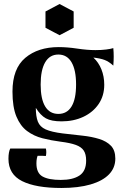

<svg xmlns="http://www.w3.org/2000/svg" viewBox="-20 -709 610 954"><path d="M270 -143Q313 -143 335.5 -180Q358 -217 358 -289Q358 -361 335.5 -399.5Q313 -438 270 -438Q227 -438 204.5 -399.5Q182 -361 182 -289Q182 -217 204.5 -180Q227 -143 270 -143ZM22 80Q22 62 24.5 49Q27 36 31 29H208Q212 47 208 66Q196 65 186.5 65Q177 65 167 65Q165 69 163 79Q161 89 161 103Q161 151 191.5 168Q222 185 282 185Q342 185 375 163Q408 141 408 89Q408 57 396 39Q384 21 356.5 11Q329 1 281 -5Q234 -11 191 -22Q148 -33 114.5 -58Q81 -83 61.5 -130Q42 -177 42 -254Q42 -368 105.5 -421.5Q169 -475 272 -475Q314 -475 364 -467.5Q414 -460 454 -460Q484 -460 507.5 -463Q531 -466 543 -470Q547 -430 543 -383Q521 -403 500 -411Q479 -419 444 -423Q470 -399 484 -364Q498 -329 498 -288Q498 -233 470 -192Q442 -151 394 -128.5Q346 -106 286 -106Q235 -106 208 -121Q181 -136 158 -173Q158 -131 168 -105Q178 -79 207 -66Q236 -53 292 -46Q343 -40 389.5 -35Q436 -30 473 -18.5Q510 -7 531.5 15.5Q553 38 553 79Q553 125 521.5 157.5Q490 190 430 207.5Q370 225 285 225Q158 225 90 191Q22 157 22 80ZM276 -689 346 -652V-571L276 -534L206 -571V-652Z"/></svg>

Font: Poltawski Nowy
Style: Bold
Weight: 700
Designer: Adam Pótawski, Mateusz Machalski, Borys Kosmynka, Ania Wieluska
Foundry: Capitalics.wtf
Version: Version 1.001;gftools[0.9.25]